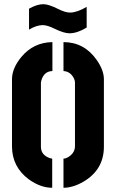

<svg xmlns="http://www.w3.org/2000/svg" viewBox="-20 -889 552 914"><path d="M118.2 -748V-847.7Q156.2 -869.1 186.5 -869.1Q210.9 -869.1 255.9 -846.7Q290 -829.1 314.5 -829.1Q348.6 -830.1 392.6 -856.4V-757.8Q347.7 -730.5 310.5 -730.5Q284.2 -730.5 238.3 -752.9Q205.1 -769.5 182.6 -769.5Q152.3 -768.6 118.2 -748ZM37.1 -190.4V-511.7Q37.1 -563.5 81.1 -617.2Q139.6 -687.5 229.5 -688.5V-550.8Q189.5 -549.8 176.8 -505.9Q174.8 -499 174.8 -496.1V-190.4Q174.8 -150.4 218.8 -135.7Q225.6 -133.8 228.5 -133.8V4.9Q172.9 4.9 117.2 -35.2Q38.1 -93.8 37.1 -190.4ZM282.2 4.9V-133.8Q297.9 -133.8 317.4 -150.4Q335.9 -167 336.9 -190.4V-496.1Q336.9 -513.7 320.3 -533.2Q304.7 -549.8 282.2 -550.8V-688.5Q380.9 -688.5 440.4 -603.5Q474.6 -554.7 474.6 -511.7V-190.4Q474.6 -82 377.9 -24.4Q327.1 4.9 282.2 4.9Z"/></svg>

Font: Post No Bills Jaffna ExtraBold
Style: Regular
Weight: 800
Designer: Kosala Senevirathne, Siva Puranthara, Lasantha Premarathna, Tharique Azeez
Foundry: Mooniak
Version: Version 1.220 ; ttfautohint (v1.6)